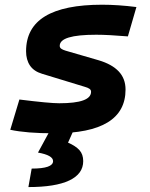

<svg xmlns="http://www.w3.org/2000/svg" viewBox="-20 -547 626 802"><path d="M205.6 9.8Q147.9 9.8 102.3 6.1Q56.6 2.4 22.9 -4.9L61 -131.3Q123.5 -123.5 165 -119.6Q206.5 -115.7 227.5 -115.7Q294.4 -115.7 327.4 -127.7Q360.4 -139.6 360.4 -163.6Q360.4 -171.4 353.8 -176Q347.2 -180.7 335 -184.1L155.8 -238.8Q121.6 -249 105.2 -273.2Q88.9 -297.4 88.9 -333Q88.9 -430.7 168.2 -479Q247.6 -527.3 406.7 -527.3Q439.5 -527.3 475.1 -524.9Q510.7 -522.5 549.8 -517.6L514.2 -395Q473.6 -398.4 440.7 -400.1Q407.7 -401.9 381.8 -401.9Q305.2 -401.9 267.3 -390.4Q229.5 -378.9 229.5 -355.5Q229.5 -348.1 235.8 -343.5Q242.2 -338.9 253.9 -335.4L391.6 -295.4Q447.8 -278.8 476.1 -248.5Q504.4 -218.3 504.4 -172.9Q504.4 -81.5 429.9 -35.9Q355.5 9.8 205.6 9.8ZM98.6 234.4 112.3 157.2Q201.7 157.2 201.7 126Q201.7 101.6 138.7 90.3L200.7 -23.9L285.6 1L264.2 48.8Q295.9 62.5 311.8 80.1Q327.6 97.7 327.6 126Q327.6 179.2 269.5 206.8Q211.4 234.4 98.6 234.4Z"/></svg>

Font: Cascadia Code PL
Style: Italic
Weight: 400
Italic angle: -10°
Monospace: yes
Designer: Aaron Bell
Foundry: Saja Typeworks
Version: Version 2404.023